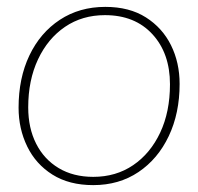

<svg xmlns="http://www.w3.org/2000/svg" viewBox="-20 -529 576 558"><path d="M251 9Q181 9 132.5 -21.5Q84 -52 59 -103.5Q34 -155 34 -216Q34 -302 65.5 -368Q97 -434 154 -471.5Q211 -509 286 -509Q356 -509 404 -478.5Q452 -448 477 -397.5Q502 -347 502 -285Q502 -200 470.5 -133.5Q439 -67 382.5 -29Q326 9 251 9ZM251 -15Q317 -15 367 -49Q417 -83 445.5 -143.5Q474 -204 474 -284Q474 -374 423 -429.5Q372 -485 285 -485Q219 -485 169 -451Q119 -417 90.5 -356.5Q62 -296 62 -217Q62 -157 85 -111.5Q108 -66 150.5 -40.5Q193 -15 251 -15Z"/></svg>

Font: Prodigy Sans ExtraLight
Style: Italic
Weight: 200
Italic angle: -13°
Designer: Wei Huang
Foundry: Wei Huang
Version: Version 1.003; ttfautohint (v1.8.3)